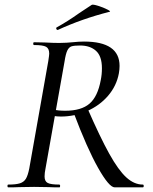

<svg xmlns="http://www.w3.org/2000/svg" viewBox="-20 -807 660 827"><path d="M16 -12Q49 -12 66 -17.5Q83 -23 91.5 -37Q100 -51 106 -81L188 -544Q192 -570 192 -576Q192 -598 178.5 -605.5Q165 -613 127 -613Q123 -613 123 -619Q123 -625 127 -625L173 -624Q211 -622 235 -622Q252 -622 266.5 -623Q281 -624 292 -625Q321 -628 342 -628Q495 -628 495 -523Q495 -508 492 -491Q482 -437 445.5 -394.5Q409 -352 355 -328.5Q301 -305 242 -305Q226 -305 208 -308L212 -335Q230 -330 261 -330Q330 -330 365.5 -360.5Q401 -391 414 -462Q419 -486 419 -513Q419 -565 393.5 -588Q368 -611 325 -611Q300 -611 288.5 -607.5Q277 -604 270 -589.5Q263 -575 258 -542L176 -81Q172 -62 172 -47Q172 -26 185.5 -19Q199 -12 235 -12Q239 -12 239 -6Q239 0 236 0Q206 0 190 -1L127 -2L63 -1Q46 0 16 0Q12 0 12 -6Q12 -12 16 -12ZM297 -322 356 -342Q411 -216 450.5 -145Q490 -74 524 -43Q558 -12 595 -12Q599 -12 599 -6Q599 0 595 0H474Q450 0 402.5 -84Q355 -168 297 -322ZM228 -678Q224 -678 222.5 -682.5Q221 -687 224 -689Q270 -714 322 -751Q369 -782 375 -786Q380 -789 402.5 -782Q425 -775 442.5 -766Q460 -757 451 -756Q333 -726 229 -678Z"/></svg>

Font: Cormorant Garamond Medium
Style: Italic
Weight: 500
Italic angle: -10°
Designer: Christian Thalmann (Catharsis Fonts)
Foundry: Catharsis Fonts
Version: Version 4.000